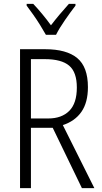

<svg xmlns="http://www.w3.org/2000/svg" viewBox="-20 -967 523 987"><path d="M212 -714Q322 -714 377 -668.5Q432 -623 432 -519Q432 -440 398.5 -392Q365 -344 303 -324L465 0H401L251 -310H139V0H83V-714ZM210 -663H139V-358H228Q297 -358 336 -397Q375 -436 375 -517Q375 -596 335.5 -629.5Q296 -663 210 -663ZM216 -788Q203 -811 186 -838.5Q169 -866 150.5 -892Q132 -918 117 -938V-947H151Q172 -925 196.5 -895.5Q221 -866 242 -837Q265 -867 286.5 -892.5Q308 -918 334 -947H368V-938Q344 -907 314.5 -864.5Q285 -822 268 -788Z"/></svg>

Font: Noto Sans Gurmukhi UI Condensed Light
Style: Regular
Weight: 300
Width: 3
Designer: Jelle Bosma - Monotype Design Team
Foundry: Monotype Imaging Inc.
Version: Version 2.004; ttfautohint (v1.8.4.7-5d5b)